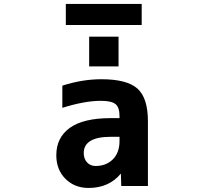

<svg xmlns="http://www.w3.org/2000/svg" viewBox="-20 -932 1040 964"><path d="M580.1 -245.1H536.1Q401.4 -245.1 400.4 -164.1Q400.4 -134.8 417 -116.7Q433.6 -98.6 460 -98.6Q512.7 -98.6 546.4 -131.8Q580.1 -165 580.1 -224.6ZM310.5 -806.6V-912.1H691.4V-806.6ZM427.7 -598.6V-748H575.2V-598.6ZM489.3 -534.2Q617.2 -534.2 669.9 -487.3Q722.7 -440.4 722.7 -323.2V2H588.9L586.9 -60.5Q527.3 11.7 424.8 11.7Q354.5 11.7 308.6 -34.2Q262.7 -80.1 262.7 -152.3Q262.7 -241.2 330.6 -290Q398.4 -338.9 536.1 -338.9H580.1V-349.6Q580.1 -392.6 560.1 -409.2Q540 -425.8 486.3 -425.8Q405.3 -425.8 293 -390.6V-502Q393.6 -534.2 489.3 -534.2Z"/></svg>

Font: GenEi Gothic M Regular
Style: Bold
Weight: 700
Designer: o_tamon (Modified); [Source Han Sans]
Ryoko NISHIZUKA  (kana & ideographs); Paul D. Hunt (Latin, Greek & Cyrillic); Wenl
Version: Version 1.1a;Original Version 1.004